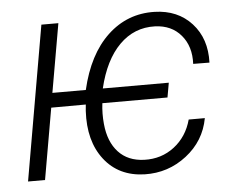

<svg xmlns="http://www.w3.org/2000/svg" viewBox="-44 -590 814 654"><g transform="rotate(-5 363.0 -263.5)"><path d="M136.2 -293.5H250.5Q278.3 -413.1 345.9 -476.8Q413.6 -540.5 506.8 -538.1Q585.9 -536.1 633.5 -483.9Q681.2 -431.6 678.2 -349.6L622.6 -350.1Q625.5 -409.7 593 -448.2Q560.5 -486.8 503.9 -488.8Q433.1 -491.2 382.3 -440.4Q331.5 -389.6 308.6 -293.5H534.2L525.4 -243.7H302.7Q298.3 -208.5 301.8 -172.9Q307.6 -111.3 340.1 -76.2Q372.6 -41 428.2 -39.1Q486.8 -37.1 531 -71Q575.2 -105 590.8 -162.6H646Q631.8 -85.4 568.8 -36.6Q505.9 12.2 425.3 10.3Q336.9 7.8 287.6 -55.9Q238.3 -119.6 244.1 -222.2L246.1 -244.1L127.9 -243.7L85.4 0H27.3L119.1 -528.3H177.2Z"/></g></svg>

Font: Roboto Light
Style: Italic
Weight: 300
Italic angle: -12°
Designer: Google
Version: Version 2.134; 2016; ttfautohint (v1.6)